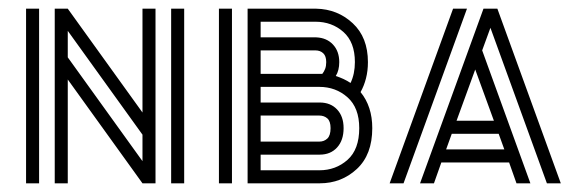

<svg xmlns="http://www.w3.org/2000/svg" viewBox="-20 -422 1321 442"><path d="M40 0V-402H70V0ZM374 0V-402H404V0ZM308 -112 136 -351V-290L308 -51ZM106 0V-402H136L308 -163V-402H338V0H308L136 -239V0Z M550 0V-402H708Q757 -401 792 -368.5Q827 -336 827 -279Q827 -259 822.5 -241.5Q818 -224 810 -210Q837 -177 837 -127Q837 -66 801.5 -33Q766 0 716 0ZM484 0V-402H514V0ZM706 -372H580V-336H708Q732 -335 746.5 -319.5Q761 -304 761 -279Q761 -260 753 -247Q772 -241 787 -231Q797 -252 797 -279Q797 -325 770.5 -348.5Q744 -372 706 -372ZM706 -306H580V-252H716Q719 -252 722 -252Q726 -257 728.5 -263.5Q731 -270 731 -279Q731 -293 724 -299.5Q717 -306 706 -306ZM715 -222H580V-186H716Q741 -186 756 -170Q771 -154 771 -127Q771 -99 756 -82.5Q741 -66 716 -66H580V-30H715Q753 -30 780 -54Q807 -78 807 -127Q807 -174 780 -198Q753 -222 715 -222ZM715 -156H580V-96H715Q726 -96 733.5 -103Q741 -110 741 -127Q741 -143 733.5 -149.5Q726 -156 715 -156Z M947 0 1093 -402H1125L1271 0H1239L1109 -358L1090 -306L1201 0H1169L1152 -48H996L979 0ZM877 0 1023 -402H1055L909 0ZM1031 -144H1117L1074 -262ZM1007 -78H1141L1128 -114H1020Z"/></svg>

Font: Zen Tokyo Zoo
Style: Regular
Weight: 400
Designer: Yoshimichi Ohira
Foundry: A-1 Corp ZenFonts
Version: Version 1.002; ttfautohint (v1.8.3)